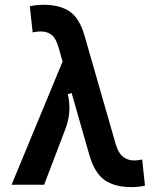

<svg xmlns="http://www.w3.org/2000/svg" viewBox="-20 -762 626 792"><path d="M521.5 9.8Q454.1 9.8 412.4 -18.6Q370.6 -46.9 348.6 -122.6L275.4 -378.4L259.8 -373.5Q268.6 -335.4 265.6 -299.6Q262.7 -263.7 250.5 -231.9L162.1 0H27.8L238.3 -508.3L220.7 -568.8Q210 -605.5 191.9 -618.9Q173.8 -632.3 147.9 -632.3Q133.8 -632.3 114.7 -628.4L103 -736.3Q130.4 -742.2 160.2 -742.2Q226.1 -742.2 266.8 -715.1Q307.6 -688 328.6 -615.2L457 -168.5Q467.3 -131.8 486.6 -116Q505.9 -100.1 533.7 -100.1Q548.3 -100.1 566.4 -104L578.1 3.9Q551.3 9.8 521.5 9.8Z"/></svg>

Font: Cascadia Code SemiBold
Style: Regular
Weight: 600
Monospace: yes
Designer: Aaron Bell
Foundry: Saja Typeworks
Version: Version 2404.023; ttfautohint (v1.8.4)